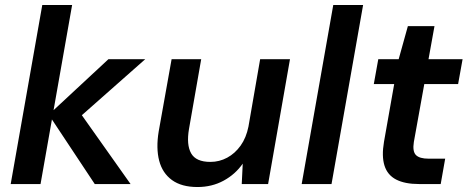

<svg xmlns="http://www.w3.org/2000/svg" viewBox="-20 -740 1881 772"><path d="M361 0 176 -279 416 -502H564L272 -244L282 -315L505 0ZM23 0 150 -720H270L143 0Z M774 12Q710 12 671.5 -16Q633 -44 620 -94Q607 -144 618 -211L670 -502H789L740 -222Q729 -158 748.5 -123.5Q768 -89 826 -89Q862 -89 893.5 -106Q925 -123 947.5 -154.5Q970 -186 979 -231L1026 -502H1146L1058 0H952L956 -82Q926 -39 879 -13.5Q832 12 774 12Z M1193 0 1320 -720H1440L1313 0Z M1665 0Q1608 0 1573 -18Q1538 -36 1526 -74Q1514 -112 1524 -170L1565 -402H1483L1501 -502H1583L1620 -635H1727L1703 -502H1840L1822 -402H1686L1644 -169Q1638 -131 1652.5 -116.5Q1667 -102 1703 -102H1770L1752 0Z"/></svg>

Font: DM Sans 16pt SemiBold
Style: Italic
Weight: 600
Italic angle: -10°
Version: Version 4.004;gftools[0.9.30]